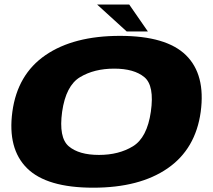

<svg xmlns="http://www.w3.org/2000/svg" viewBox="-20 -844 967 870"><path d="M402.5 6.5Q612.5 6.5 739.5 -81.2Q866.5 -169 889.5 -337.5Q912 -506 822.8 -593.8Q733.5 -681.5 523.5 -681.5Q313.5 -681.5 186.2 -594.2Q59 -507 36 -337.5Q13.5 -170 102.5 -81.8Q191.5 6.5 402.5 6.5ZM428.5 -142Q337.5 -142 291.5 -181.2Q245.5 -220.5 261.5 -337.5Q278.5 -456 342.8 -494.5Q407 -533 497.5 -533Q587.5 -533 634 -494.5Q680.5 -456 663.5 -337.5Q646.5 -220.5 582.5 -181.2Q518.5 -142 428.5 -142ZM554 -701.5H650L565.5 -823.5H420Z"/></svg>

Font: Anybody Expanded ExtraBold
Style: Italic
Weight: 800
Width: 7
Italic angle: -10°
Version: Version 1.113;gftools[0.9.25]